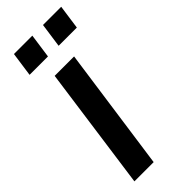

<svg xmlns="http://www.w3.org/2000/svg" viewBox="-237 -755 790 790"><g transform="rotate(-45 158.0 -360.5)"><path d="M21 0H133L209 -539H96ZM195 -615H301L316 -721H210ZM26 -615H133L148 -721H41Z"/></g></svg>

Font: Ronzino Medium
Style: Italic
Weight: 500
Italic angle: -7.99998°
Designer: Nunzio Mazzaferro
Foundry: Collletttivo
Version: Version 1.000;Glyphs 3.3 (3337)